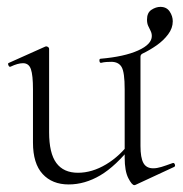

<svg xmlns="http://www.w3.org/2000/svg" viewBox="-20 -530 534 559"><path d="M375 8Q373 9 371 9Q364 9 353.5 -11.5Q343 -32 343 -71V-270Q343 -320 334 -335Q325 -350 304 -350Q297 -350 289.5 -349.5Q282 -349 274 -347Q270 -347 269.5 -353Q269 -359 273 -359Q342 -365 382 -383Q422 -401 422 -425Q422 -433 418.5 -440Q415 -447 411.5 -454.5Q408 -462 408 -473Q408 -493 421 -501.5Q434 -510 447 -510Q465 -510 474 -496.5Q483 -483 483 -468Q483 -448 469.5 -430Q456 -412 436 -398Q416 -384 395 -374Q389 -371 389 -365V-105Q389 -71 397.5 -55.5Q406 -40 426 -40Q437 -40 450 -44Q463 -48 482 -55Q487 -57 489 -51.5Q491 -46 487 -44ZM123 -388V-145Q123 -84 144 -55.5Q165 -27 207 -27Q248 -27 289 -51.5Q330 -76 361 -119L366 -108Q317 -46 272 -19.5Q227 7 180 7Q132 7 104 -23.5Q76 -54 76 -115V-270Q76 -311 70 -328.5Q64 -346 47 -346Q32 -346 11 -336Q7 -334 4.5 -340Q2 -346 6 -347L111 -394Q113 -395 115 -395Q117 -395 120 -393Q123 -391 123 -388Z"/></svg>

Font: Cormorant Light
Style: Regular
Weight: 300
Designer: Christian Thalmann (Catharsis Fonts)
Foundry: Catharsis Fonts
Version: Version 4.000